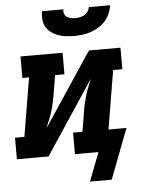

<svg xmlns="http://www.w3.org/2000/svg" viewBox="-60 -786 719 978"><g transform="rotate(-5 299.5 -297.0)"><path d="M343 -600Q322 -600 301.5 -602.5Q281 -605 262 -612Q243 -619 227 -631Q211 -643 201.5 -660Q192 -677 190 -698Q188 -719 192 -740H301Q299 -729 302.5 -718Q306 -707 315 -701Q324 -695 335.5 -692.5Q347 -690 358 -690Q370 -690 382 -692.5Q394 -695 404.5 -701Q415 -707 422.5 -717.5Q430 -728 432 -740H541Q537 -719 528.5 -698Q520 -677 504.5 -660Q489 -643 469.5 -631Q450 -619 428.5 -612Q407 -605 385.5 -602.5Q364 -600 343 -600ZM471 146H360L416 0H296V-110H344L360 -208Q363 -230 368 -251Q373 -272 379 -293Q385 -314 393.5 -334.5Q402 -355 410 -376L161 0H-1V-110H47L97 -410H63V-520H278V-410H230L214 -312Q210 -290 205.5 -269Q201 -248 194.5 -227Q188 -206 179.5 -185.5Q171 -165 163 -144L413 -520H574V-410H527L477 -110H569Z"/></g></svg>

Font: Iosevka Etoile XBdObl
Style: Regular
Weight: 800
Italic angle: -9°
Designer: Belleve Invis
Foundry: Belleve Invis
Version: Version 15.5.2; ttfautohint (v1.8.4)